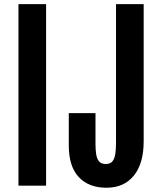

<svg xmlns="http://www.w3.org/2000/svg" viewBox="-20 -879 767 909"><path d="M67.4 0V-859.4H198.2V0ZM484.4 9.8Q399.9 9.8 352.8 -40.8Q305.7 -91.3 305.7 -189.9V-343.3H432.1V-196.3Q432.1 -170.9 435.3 -149.4Q438.5 -127.9 448.7 -115.2Q459 -102.5 480.5 -102.5Q502 -102.5 512.2 -115Q522.5 -127.4 525.9 -150.1Q529.3 -172.9 529.3 -204.1V-859.4H660.2V-210.4Q660.2 -104.5 613.5 -47.4Q566.9 9.8 484.4 9.8Z"/></svg>

Font: Antonio
Style: Bold
Weight: 700
Designer: Vernon Adams
Foundry: Vernon Adams
Version: Version 1.002